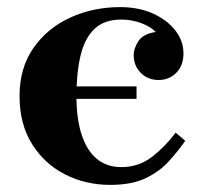

<svg xmlns="http://www.w3.org/2000/svg" viewBox="-20 -510 562 540"><path d="M290 10Q221 10 163 -19.5Q105 -49 70 -105Q35 -161 35 -240Q35 -319 74 -375Q113 -431 177.5 -460.5Q242 -490 318 -490Q370 -490 410 -472Q450 -454 473 -424.5Q496 -395 496 -360Q496 -326 476 -305.5Q456 -285 426 -285Q396 -285 376 -305Q356 -325 356 -355Q356 -374 369.5 -394.5Q383 -415 418 -420Q404 -435 377 -445Q350 -455 321 -455Q273 -455 245.5 -428.5Q218 -402 206.5 -353.5Q195 -305 195 -240Q195 -176 209.5 -131.5Q224 -87 252 -63.5Q280 -40 321 -40Q371 -40 409 -70Q447 -100 474 -137L501 -114Q480 -84 454 -55.5Q428 -27 389 -8.5Q350 10 290 10ZM87 -267H364V-232H87Z"/></svg>

Font: Brygada 1918
Style: Regular
Weight: 400
Designer: Mateusz Machalski | Borys Kosmynka | Przemek Hoffer
Foundry: NIEPODLEGLA 2018
Version: Version 3.006